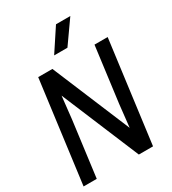

<svg xmlns="http://www.w3.org/2000/svg" viewBox="-239 -1150 1145 1276"><g transform="rotate(-30 333.5 -512.5)"><path d="M508 -852ZM386 -852H284L398 -1025H508ZM551 0H442L193 -596L174 -423L119 0H18L120 -780H229L478 -184L497 -357L552 -780H653Z"/></g></svg>

Font: Tanohe Sans Medium
Style: Italic
Weight: 500
Designer: Village Type and Design LLC & Cristiano Sobral
Foundry: Cooper Hewitt Smithsonian Design Museum
Version: Version 1.00;September 29, 2021;FontCreator 13.0.0.2655 64-b